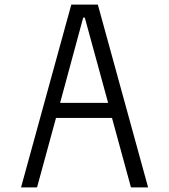

<svg xmlns="http://www.w3.org/2000/svg" viewBox="-20 -820 740 840"><path d="M72 0 292 -800H408L628 0H553L470 -304H225L142 0ZM344 -743 243 -370H453L351 -743Z"/></svg>

Font: Martian Mono ExtraLight
Style: Regular
Weight: 200
Monospace: yes
Designer: Roman Shamin
Foundry: Evil Martians
Version: Version 1.000; ttfautohint (v1.8.4.7-5d5b)